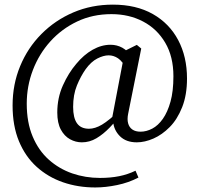

<svg xmlns="http://www.w3.org/2000/svg" viewBox="-20 -667 875 842"><path d="M370.2 -102.4Q396.9 -102.4 427.3 -120.4Q457.8 -138.4 511.4 -189.2L516.8 -173.7Q489.9 -137.7 461.4 -108Q432.9 -78.4 402.8 -60.6Q372.8 -42.8 338.9 -42.8Q311.6 -42.8 287 -56.4Q262.3 -70 246.8 -98.7Q231.2 -127.5 231.2 -173.6Q231.2 -237.5 255.7 -292.2Q280.2 -346.9 314.4 -386.9Q347.4 -426.9 386.1 -448.8Q424.9 -470.7 464.7 -470.7Q492.6 -470.7 516.5 -457.7Q540.4 -444.7 565.9 -409.8L536 -363.1Q517 -398.3 497.7 -411.3Q478.3 -424.3 456.5 -424.3Q433.9 -424.3 406.7 -410.4Q379.5 -396.5 355.8 -363.8Q334 -332.9 317.3 -292.2Q300.7 -251.5 300.7 -198.2Q300.7 -150.2 317.7 -126.3Q334.7 -102.4 370.2 -102.4ZM468.9 -605Q386 -605 318.1 -572.6Q250.2 -540.2 200.7 -485.3Q151.3 -430.5 124.3 -360Q97.3 -289.5 97.3 -212.4Q97.3 -130.2 123.1 -68.7Q148.8 -7.2 193.9 33.1Q239 73.4 296.7 93.4Q354.5 113.3 418.5 113.3Q464.6 113.3 502.8 105.6Q540.9 97.9 574.3 81.6L587.2 111.6Q544 134.2 493.5 144.6Q443 155.1 397.8 155.1Q322.3 155.1 256.7 132.5Q191 109.9 141 64.8Q91.1 19.7 63.1 -47.7Q35.2 -115.1 35.2 -204.8Q35.2 -296.8 68.3 -376.9Q101.3 -457 161.5 -517.7Q221.7 -578.4 301.5 -612.5Q381.4 -646.7 475.1 -646.7Q577.1 -646.7 649.9 -605.6Q722.6 -564.5 761.4 -491.3Q800.1 -418.2 800.1 -322.9Q800.1 -250.4 778.9 -197Q757.7 -143.5 724.3 -109.8Q691 -76.1 652.9 -59.4Q614.7 -42.8 579.9 -42.8Q533.2 -42.8 506.2 -69.4Q479.2 -96.1 476 -134.5L471.6 -149L528 -444.4L580 -470.2L599.4 -454.2L542.1 -168.6Q537 -143.9 541.9 -126.2Q546.7 -108.5 560.5 -99Q574.3 -89.5 596.2 -89.5Q622 -89.5 647.8 -103Q673.5 -116.5 694.2 -145.9Q714.9 -175.3 727.7 -221.1Q740.5 -266.9 740.5 -332.5Q740.5 -418.8 704.6 -479.6Q668.8 -540.5 607.4 -572.7Q546 -605 468.9 -605Z"/></svg>

Font: Adobe Variable Font Prototype
Style: Regular
Weight: 389
Designer: Frank Grießhammer
Foundry: Adobe
Version: Version 1.004;hotconv 1.0.113;makeotfexe 2.5.65598